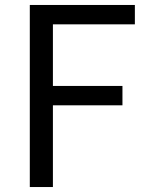

<svg xmlns="http://www.w3.org/2000/svg" viewBox="-20 -753 592 773"><path d="M100 0H193V-329H473V-407H193V-655H523V-733H100Z"/></svg>

Font: Noto Sans Japanese Regular
Style: Regular
Weight: 400
Designer: Ryoko NISHIZUKA (kana & ideographs); Paul D. Hunt (Latin, Greek & Cyrillic); Wenlong ZHANG (bopomofo); Sandoll Communica
Foundry: Adobe Systems Incorporated
Version: Version 1.000;PS 1;hotconv 1.0.78;makeotf.lib2.5.61930